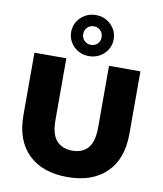

<svg xmlns="http://www.w3.org/2000/svg" viewBox="-105 -1076 995 1174"><g transform="rotate(10 393.0 -489.0)"><path d="M393 14Q238 14 151 -71Q64 -156 64 -312V-700H262V-318Q262 -228 297.5 -189Q333 -150 395 -150Q457 -150 492 -189Q527 -228 527 -318V-700H722V-312Q722 -156 635 -71Q548 14 393 14ZM395 -737Q358 -737 328 -754Q298 -771 280.5 -800Q263 -829 263 -864Q263 -900 280.5 -928.5Q298 -957 328 -974.5Q358 -992 395 -992Q433 -992 462.5 -974.5Q492 -957 509.5 -928.5Q527 -900 527 -864Q527 -829 509.5 -800Q492 -771 462 -754Q432 -737 395 -737ZM395 -807Q420 -807 436 -823Q452 -839 452 -864Q452 -889 435.5 -905.5Q419 -922 395 -922Q371 -922 354.5 -906Q338 -890 338 -864Q338 -839 354.5 -823Q371 -807 395 -807Z"/></g></svg>

Font: Montserrat Thin ExtraBold
Style: Regular
Weight: 800
Version: Version 9.000